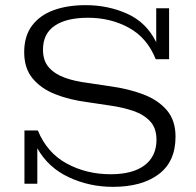

<svg xmlns="http://www.w3.org/2000/svg" viewBox="-20 -714 761 746"><path d="M75 0V-207H127Q163 -120 239.5 -78.5Q316 -37 410 -37Q496 -37 542 -72Q588 -107 588 -171Q588 -216 563.5 -242.5Q539 -269 498 -283Q457 -297 407 -304L320 -317Q250 -326 194.5 -348Q139 -370 106.5 -409.5Q74 -449 74 -511Q74 -574 104.5 -614.5Q135 -655 188.5 -674.5Q242 -694 313 -694Q400 -694 474.5 -660.5Q549 -627 587 -550V-682H637V-484H585Q552 -567 481 -606Q410 -645 322 -645Q238 -645 192.5 -614Q147 -583 147 -521Q147 -478 170 -452Q193 -426 232 -412Q271 -398 320 -392L407 -379Q480 -369 537.5 -347Q595 -325 628.5 -285.5Q662 -246 662 -183Q662 -86 596.5 -37Q531 12 419 12Q327 12 247 -25.5Q167 -63 125 -138V0Z"/></svg>

Font: Montagu Slab 16pt Light
Style: Regular
Weight: 300
Designer: Florian Karsten
Foundry: Florian Karsten
Version: Version 1.000; ttfautohint (v1.8.3)